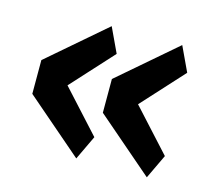

<svg xmlns="http://www.w3.org/2000/svg" viewBox="-72 -581 688 610"><g transform="rotate(15 272.5 -275.5)"><path d="M225 -58 37 -220V-331L225 -493L263 -412L138 -275L263 -138ZM457 -58 269 -220V-331L457 -493L495 -412L370 -275L495 -138Z"/></g></svg>

Font: IBM Plex Sans Hebrew SmBld
Style: Regular
Weight: 600
Designer: Mike Abbink, Paul van der Laan, Pieter van Rosmalen, Yanek Iontef
Foundry: Bold Monday
Version: Version 1.3